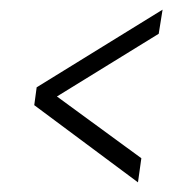

<svg xmlns="http://www.w3.org/2000/svg" viewBox="-20 -526 385 398"><path d="M266 -148 51 -308 56 -345 317 -506 309 -456 98 -326 273 -198Z"/></svg>

Font: Alumni Sans Thin Light
Style: Italic
Weight: 300
Italic angle: -8°
Version: Version 1.016